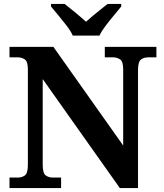

<svg xmlns="http://www.w3.org/2000/svg" viewBox="-20 -951 828 971"><path d="M28 0V-53H70Q91 -53 106 -64Q121 -75 121 -118V-600Q121 -640 105.5 -650.5Q90 -661 70 -661H28V-714H250L603 -215V-600Q603 -640 587.5 -650.5Q572 -661 552 -661H510V-714H771V-661H729Q708 -661 693 -650Q678 -639 678 -596V0H586L196 -551V-118Q196 -75 211 -64Q226 -53 247 -53H289V0ZM348 -771Q338 -794 317.5 -820.5Q297 -847 275.5 -873Q254 -899 238 -918V-931H307Q328 -915 360.5 -888Q393 -861 415 -841Q430 -855 450 -871.5Q470 -888 490 -904Q510 -920 524 -931H593V-918Q578 -899 556 -873Q534 -847 514 -820.5Q494 -794 483 -771Z"/></svg>

Font: Noto Serif Tibetan
Style: Bold
Weight: 700
Designer: Monotype Design Team
Foundry: Monotype Imaging Inc.
Version: Version 2.103; ttfautohint (v1.8.4.7-5d5b)